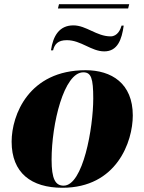

<svg xmlns="http://www.w3.org/2000/svg" viewBox="-20 -878 682 908"><path d="M254 -838H586L591 -858H259ZM221 -640H231C238 -669 254 -688 296 -688C363 -688 412 -635 473 -635C536 -635 556 -691 565 -757H555C550 -739 536 -706 503 -706C437 -706 388 -758 327 -758C261 -758 231 -709 221 -640ZM275 10C532 10 608 -208 608 -332C608 -484 507 -546 385 -546C116 -546 35 -334 35 -208C35 -60 128 10 275 10ZM281 0C242 0 224 -31 224 -123C224 -292 282 -536 374 -536C411 -536 421 -508 421 -412C421 -274 373 0 281 0Z"/></svg>

Font: Noto Serif Display Black
Style: Italic
Weight: 900
Italic angle: -12°
Designer: Monotype Design Team
Foundry: Monotype Imaging Inc.
Version: Version 2.009